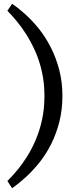

<svg xmlns="http://www.w3.org/2000/svg" viewBox="-20 -850 421 1015"><path d="M44 145 19 107Q43 83 70 51Q97 19 122.5 -21.5Q148 -62 169 -111Q190 -160 202.5 -218Q215 -276 215 -343Q215 -410 202 -469Q189 -528 167 -577.5Q145 -627 119 -668Q93 -709 66.5 -740.5Q40 -772 19 -793L44 -830Q78 -807 115.5 -773Q153 -739 187.5 -695.5Q222 -652 249.5 -597.5Q277 -543 293.5 -479.5Q310 -416 310 -343Q310 -270 294 -207Q278 -144 251.5 -90.5Q225 -37 190.5 6.5Q156 50 118.5 84.5Q81 119 44 145Z"/></svg>

Font: BioRhyme
Style: Regular
Weight: 400
Designer: Aoife Mooney
Foundry: Aoife Mooney Type
Version: Version 1.600;gftools[0.9.33]